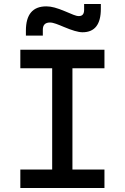

<svg xmlns="http://www.w3.org/2000/svg" viewBox="-20 -943 626 963"><path d="M82 0H503.9V-92.8H343.3V-600.6H503.9V-693.4H82V-600.6H241.7V-92.8H82ZM109.9 -764.6H194.8V-793.9C194.8 -818.4 207 -830.1 231 -830.1C247.6 -830.1 272 -819.8 299.8 -808.1C341.8 -790.5 372.1 -781.2 394 -781.2C455.1 -781.2 485.8 -820.3 485.8 -898.4V-922.9H401.9V-893.6C401.9 -872.6 393.1 -862.3 375.5 -862.3C359.4 -862.3 342.3 -871.6 304.2 -887.2C266.6 -902.8 238.8 -911.1 212.4 -911.1C144 -911.1 109.9 -870.6 109.9 -789.1Z"/></svg>

Font: Cascadia Mono NF
Style: Regular
Weight: 400
Monospace: yes
Designer: Aaron Bell
Foundry: Saja Typeworks
Version: Version 2404.023